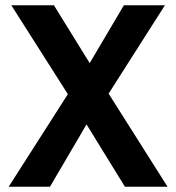

<svg xmlns="http://www.w3.org/2000/svg" viewBox="-20 -710 670 730"><path d="M13 0 238 -352 23 -690H185L321 -470L451 -690H607L393 -354L617 0H455L309 -237L170 0Z"/></svg>

Font: Radio Canada SemiBold
Style: Regular
Weight: 600
Designer: Charles Daoud, Etienne Aubert Bonn, Alexandre Saumier Demers, Jacques Le Bailly
Foundry: Radio-Canada
Version: Version 2.104; ttfautohint (v1.8.4.7-5d5b);gftools[0.9.28.de